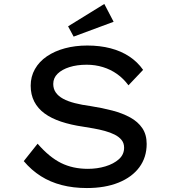

<svg xmlns="http://www.w3.org/2000/svg" viewBox="-20 -940 863 970"><path d="M419 10Q350 10 292 -5Q234 -20 186.5 -50Q139 -80 100 -126L170 -214Q229 -146 288.5 -116.5Q348 -87 424 -87Q471 -87 512.5 -99.5Q554 -112 580.5 -135.5Q607 -159 607 -194Q607 -217 594 -233Q581 -249 559 -260Q537 -271 509.5 -278.5Q482 -286 453.5 -291Q425 -296 400 -300Q338 -309 288.5 -325.5Q239 -342 205 -367Q171 -392 153 -427Q135 -462 135 -507Q135 -553 156.5 -591Q178 -629 217 -655.5Q256 -682 308 -696Q360 -710 421 -710Q485 -710 538.5 -696Q592 -682 633.5 -654.5Q675 -627 703 -587L629 -509Q604 -543 571.5 -566Q539 -589 500 -601Q461 -613 418 -613Q369 -613 331 -601Q293 -589 271 -567.5Q249 -546 249 -516Q249 -491 262 -472.5Q275 -454 299 -441Q323 -428 358 -419Q393 -410 438 -404Q496 -395 547.5 -381.5Q599 -368 638 -346.5Q677 -325 699 -292.5Q721 -260 721 -213Q721 -145 684 -95Q647 -45 579 -17.5Q511 10 419 10ZM352 -755 324 -807 507 -920 554 -830Z"/></svg>

Font: Lexend Mega
Style: Regular
Weight: 400
Designer: Bonnie Shaver-Troup, Thomas Jockin
Foundry: Lexend
Version: Version 1.007